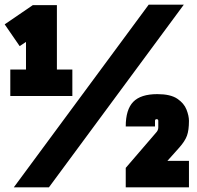

<svg xmlns="http://www.w3.org/2000/svg" viewBox="-22 -800 842 820"><path d="M287 -390H22V-503H89V-621L62 -603L-2 -696L118 -778H221V-503H287ZM187 0H37L613 -780H763ZM785 0H515V-83L644 -233Q654 -243 654 -256V-284Q654 -291 647 -291Q640 -291 640 -284V-260H515Q515 -332 547 -365Q579 -398 650 -398Q706 -398 735 -378.5Q764 -359 774.5 -332Q785 -305 785 -284Q785 -244 776.5 -220.5Q768 -197 743.5 -169.5Q719 -142 693 -113H785Z"/></svg>

Font: Tanohe Sans ExtraBold
Style: Regular
Weight: 800
Designer: Village Type and Design LLC & Cristiano Sobral
Foundry: Cooper Hewitt Smithsonian Design Museum
Version: Version 1.00;September 29, 2021;FontCreator 13.0.0.2655 64-b